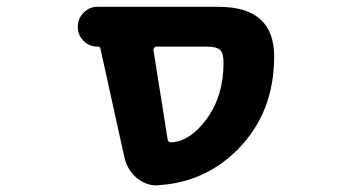

<svg xmlns="http://www.w3.org/2000/svg" viewBox="-20 -569 1040 570"><path d="M453.1 -19.5Q449.2 -18.6 445.3 -18.6Q413.1 -18.6 386.7 -40Q358.4 -63.5 349.6 -100.6L278.3 -423.8Q277.3 -430.7 270.5 -430.7H269.5Q245.1 -430.7 228 -447.8Q210.9 -464.8 210.9 -489.3Q210.9 -513.7 228 -531.2Q245.1 -548.8 269.5 -548.8H628.9Q793.9 -548.8 793.9 -401.4Q793.9 -318.4 767.1 -249.5Q740.2 -180.7 687 -126.5Q633.8 -72.3 566.4 -44.9Q513.7 -23.4 453.1 -19.5ZM592.8 -214.8Q643.6 -284.2 643.6 -381.8Q643.6 -411.1 633.3 -420.9Q623 -430.7 592.8 -430.7H444.3Q440.4 -430.7 438 -427.7Q435.5 -424.8 435.5 -420.9L477.5 -156.2Q478.5 -146.5 488.3 -146.5Q488.3 -146.5 489.3 -146.5Q543.9 -149.4 592.8 -214.8Z"/></svg>

Font: Rounded-X Mgen+ 2m bold
Style: Bold
Weight: 700
Designer: [Source Han Sans]
Ryoko NISHIZUKA  (kana & ideographs); Paul D. Hunt (Latin, Greek & Cyrillic); Wenlong ZHANG  (bopomofo
Version: Version 1.059.20150602